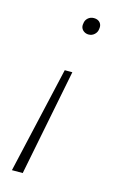

<svg xmlns="http://www.w3.org/2000/svg" viewBox="-106 -514 471 756"><g transform="rotate(15 130.0 -136.0)"><path d="M153 -239 67 195H23L122 -239ZM180 -467Q191 -467 198.5 -462.5Q206 -458 209.5 -450Q213 -442 211 -431Q210 -418 200 -408.5Q190 -399 176 -399Q166 -399 158 -404Q150 -409 146.5 -417Q143 -425 145 -435Q146 -449 156 -458Q166 -467 180 -467Z"/></g></svg>

Font: Ysabeau ExtraLight
Style: Italic
Weight: 250
Italic angle: -12°
Version: Version 2.000;gftools[0.9.27.dev2+g8671c4b]